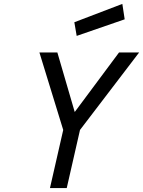

<svg xmlns="http://www.w3.org/2000/svg" viewBox="-20 -964 733 984"><path d="M322 0H236L304 -298L182 -695H274L363 -390L590 -695H693L390 -298ZM607 -944 619 -865 373 -780 361 -850Z"/></svg>

Font: Panefresco 500wt
Style: Italic
Weight: 700
Foundry: Campivisivi & Chank Co
Version: Version 1.000